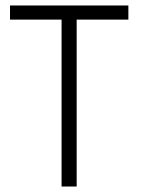

<svg xmlns="http://www.w3.org/2000/svg" viewBox="-20 -680 526 700"><path d="M204.5 -608.5H16.5V-660H448V-608.5H259.5V0H204.5Z"/></svg>

Font: League Spartan Light
Style: Regular
Weight: 277
Foundry: The League of Moveable Type
Version: Version 2.002